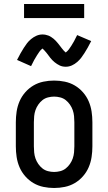

<svg xmlns="http://www.w3.org/2000/svg" viewBox="-20 -930 540 958"><path d="M250 8Q223 8 196.5 2.5Q170 -3 147 -16.5Q124 -30 106 -50.5Q88 -71 77.5 -95.5Q67 -120 63 -146.5Q59 -173 59 -200V-320Q59 -347 63 -373.5Q67 -400 77.5 -424.5Q88 -449 106 -469.5Q124 -490 147 -503.5Q170 -517 196.5 -522.5Q223 -528 250 -528Q277 -528 303.5 -522.5Q330 -517 353 -503.5Q376 -490 394 -469.5Q412 -449 422.5 -424.5Q433 -400 437 -373.5Q441 -347 441 -320V-200Q441 -173 437 -146.5Q433 -120 422.5 -95.5Q412 -71 394 -50.5Q376 -30 353 -16.5Q330 -3 303.5 2.5Q277 8 250 8ZM250 -72Q265 -72 280.5 -76Q296 -80 308 -89.5Q320 -99 329 -112Q338 -125 343 -139.5Q348 -154 349.5 -169.5Q351 -185 351 -200V-320Q351 -335 349.5 -350.5Q348 -366 343 -380.5Q338 -395 329 -408Q320 -421 308 -430.5Q296 -440 280.5 -444Q265 -448 250 -448Q235 -448 219.5 -444Q204 -440 192 -430.5Q180 -421 171 -408Q162 -395 157 -380.5Q152 -366 150.5 -350.5Q149 -335 149 -320V-200Q149 -185 150.5 -169.5Q152 -154 157 -139.5Q162 -125 171 -112Q180 -99 192 -89.5Q204 -80 219.5 -76Q235 -72 250 -72ZM308 -597Q300 -597 292.5 -598.5Q285 -600 278.5 -603Q272 -606 265 -610.5Q258 -615 252.5 -619.5Q247 -624 241 -630Q235 -636 230.5 -642Q226 -648 221.5 -654Q217 -660 211.5 -667Q206 -674 201 -679Q196 -684 192 -688Q182 -680 176.5 -672Q171 -664 164.5 -654Q158 -644 150.5 -630.5Q143 -617 135 -600L65 -631Q74 -649 82.5 -664Q91 -679 99 -691.5Q107 -704 115 -714.5Q123 -725 135 -735Q147 -745 161.5 -751.5Q176 -758 192 -758Q200 -758 207.5 -756.5Q215 -755 221.5 -752.5Q228 -750 235 -745.5Q242 -741 247.5 -736.5Q253 -732 259 -725.5Q265 -719 269.5 -713.5Q274 -708 278.5 -702Q283 -696 288.5 -689Q294 -682 298.5 -677Q303 -672 308 -668Q318 -676 323.5 -683.5Q329 -691 335.5 -701Q342 -711 349.5 -724.5Q357 -738 365 -755L435 -725Q426 -707 417.5 -692Q409 -677 401 -664.5Q393 -652 385 -641.5Q377 -631 365 -620.5Q353 -610 338.5 -603.5Q324 -597 308 -597ZM400 -840H100V-910H400Z"/></svg>

Font: Iosevka Curly Slab Medium
Style: Regular
Weight: 500
Monospace: yes
Designer: Belleve Invis
Foundry: Belleve Invis
Version: Version 22.1.2; ttfautohint (v1.8.4)